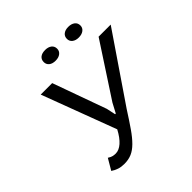

<svg xmlns="http://www.w3.org/2000/svg" viewBox="-216 -1007 1184 1184"><g transform="rotate(-45 375.5 -415.5)"><path d="M115.2 0ZM366.7 -311.5 379.4 -252H385.3L418.5 -314.5L645.5 -662.1H751L453.1 -225.1Q412.6 -161.6 382.1 -117.7Q351.6 -73.7 324 -46.4Q296.4 -19 268.1 -6.8Q239.7 5.4 203.1 5.4Q176.3 5.4 155 -1.7Q133.8 -8.8 115.2 -21.5L157.7 -93.8Q175.8 -82 188.2 -79.8Q200.7 -77.6 210.4 -77.6Q239.7 -77.6 268.3 -102.8Q296.9 -127.9 322.8 -176.8L140.6 -662.1H240.7ZM295.4 -790.5Q295.4 -812.5 310.8 -825Q326.2 -837.4 354 -837.4Q380.4 -837.4 396.5 -825Q412.6 -812.5 412.6 -790.5Q412.6 -770 396.5 -757.3Q380.4 -744.6 354 -744.6Q326.2 -744.6 310.8 -757.3Q295.4 -770 295.4 -790.5ZM497.6 -790.5Q497.6 -812.5 513.4 -825Q529.3 -837.4 555.7 -837.4Q582.5 -837.4 598.9 -825Q615.2 -812.5 615.2 -790.5Q615.2 -770 598.9 -757.3Q582.5 -744.6 555.7 -744.6Q529.3 -744.6 513.4 -757.3Q497.6 -770 497.6 -790.5Z"/></g></svg>

Font: PT Astra Sans
Style: Italic
Weight: 400
Italic angle: -16°
Designer: A.Korolkova, I. Chaeva
Foundry: ParaType Ltd
Version: Version 1.001; ttfautohint (v1.6)